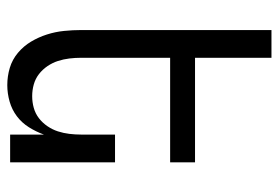

<svg xmlns="http://www.w3.org/2000/svg" viewBox="-142 -634 783 540"><g transform="rotate(90 250.0 -363.5)"><path d="M219 8Q194 8 170.5 1Q147 -6 128 -22Q109 -38 96.5 -59Q84 -80 76.5 -103.5Q69 -127 66.5 -151.5Q64 -176 64 -200V-735H142V-520H436V-450H142V-200Q142 -183 144 -166.5Q146 -150 151 -134.5Q156 -119 165.5 -105Q175 -91 188 -81Q201 -71 217 -66.5Q233 -62 250 -62Q267 -62 283 -66.5Q299 -71 312 -81Q325 -91 334.5 -105Q344 -119 349 -134.5Q354 -150 356 -166.5Q358 -183 358 -200V-295H436V0H358V-95Q350 -73 337.5 -53Q325 -33 306.5 -19Q288 -5 265 1.5Q242 8 219 8Z"/></g></svg>

Font: Iosevka
Style: Regular
Weight: 400
Monospace: yes
Designer: Belleve Invis
Foundry: Belleve Invis
Version: Version 33.2.3; ttfautohint (v1.8.4)